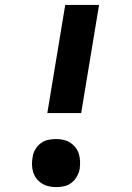

<svg xmlns="http://www.w3.org/2000/svg" viewBox="-20 -755 540 783"><path d="M173 -294 246 -735H384L311 -294ZM208 8Q193 8 178 4.5Q163 1 150.5 -7Q138 -15 129 -26.5Q120 -38 115.5 -52.5Q111 -67 110.5 -82.5Q110 -98 113 -114Q115 -130 123.5 -145Q132 -160 146 -170.5Q160 -181 176 -184.5Q192 -188 209 -188Q224 -188 239.5 -184.5Q255 -181 267 -173Q279 -165 288 -153.5Q297 -142 301.5 -127.5Q306 -113 306.5 -97.5Q307 -82 305 -66Q302 -50 293.5 -35Q285 -20 271.5 -9.5Q258 1 241.5 4.5Q225 8 208 8Z"/></svg>

Font: Iosevka Heavy
Style: Italic
Weight: 900
Italic angle: -9°
Monospace: yes
Designer: Belleve Invis
Foundry: Belleve Invis
Version: Version 32.5.0; ttfautohint (v1.8.4)